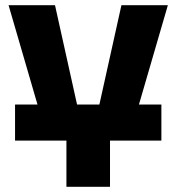

<svg xmlns="http://www.w3.org/2000/svg" viewBox="-20 -720 680 740"><path d="M236 0V-178H165L13 -700H192L277 -317H363L448 -700H627L475 -178H404V0ZM38 -178V-317H602V-178Z"/></svg>

Font: Tektur
Style: Bold
Weight: 700
Designer: Adam Jagosz
Foundry: Adam Jagosz
Version: Version 1.005;gftools[0.9.30]